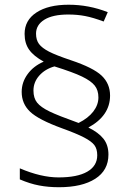

<svg xmlns="http://www.w3.org/2000/svg" viewBox="-20 -782 556 804"><path d="M70.8 -397Q70.8 -437.5 95.5 -471.4Q120.1 -505.4 163.1 -523.9Q121.1 -546.9 102.1 -573.7Q83 -600.6 83 -640.1Q83 -697.3 132.6 -729.7Q182.1 -762.2 267.1 -762.2Q352.5 -762.2 431.2 -731L414.1 -691.9Q369.6 -708.5 336.7 -714.8Q303.7 -721.2 266.1 -721.2Q200.7 -721.2 165.8 -699.5Q130.9 -677.7 130.9 -641.1Q130.9 -614.7 143.3 -597.9Q155.8 -581.1 185.1 -565.9Q214.4 -550.8 276.9 -529.8Q370.6 -498.5 405.8 -465.1Q440.9 -431.6 440.9 -381.8Q440.9 -297.4 350.1 -248Q392.1 -227.5 413.1 -201.2Q434.1 -174.8 434.1 -134.8Q434.1 -68.8 378.9 -33.4Q323.7 2 227.1 2Q182.1 2 143.6 -5.4Q105 -12.7 63 -30.8V-77.1Q151.9 -39.1 225.1 -39.1Q304.2 -39.1 345.7 -63.2Q387.2 -87.4 387.2 -131.8Q387.2 -158.7 375 -174.6Q362.8 -190.4 331.8 -206.5Q300.8 -222.7 238.8 -245.1Q141.1 -280.8 106 -314.2Q70.8 -347.7 70.8 -397ZM120.1 -402.8Q120.1 -371.1 135.5 -352.1Q150.9 -333 187 -315.4Q223.1 -297.9 309.1 -267.1Q349.1 -287.1 370.6 -314.9Q392.1 -342.8 392.1 -374Q392.1 -404.3 376.5 -423.8Q360.8 -443.4 323.5 -461.4Q286.1 -479.5 208 -503.9Q168.5 -492.7 144.3 -465.3Q120.1 -438 120.1 -402.8Z"/></svg>

Font: Zoram GWeb Light
Style: Regular
Weight: 300
Foundry: Ascender Corporation
Version: Version 1.000